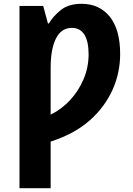

<svg xmlns="http://www.w3.org/2000/svg" viewBox="-20 -745 694 1005"><path d="M407.2 -725.1C362.3 -725.1 326.2 -714.4 298.8 -692.9C271.5 -670.9 250.5 -647.5 235.8 -622.1H231L206.1 -713.9H82V240.2H245.1V-3.9C328.6 -30.8 397 -67.9 450.7 -115.7C557.6 -210.9 608.9 -334.5 608.9 -461.9C608.9 -547.4 590.8 -612.3 554.7 -657.7C518.1 -702.6 469.2 -725.1 407.2 -725.1ZM356 -599.1C414.6 -599.1 443.8 -550.3 443.8 -460.9C443.8 -415.5 435.1 -372.1 417.5 -330.6C382.3 -247.1 319.3 -180.7 245.1 -145V-391.1C245.1 -455.6 254.4 -506.3 272.9 -543.5C291.5 -580.6 319.3 -599.1 356 -599.1Z"/></svg>

Font: Avrile Sans
Style: Bold
Weight: 700
Designer: Monotype Design Team, Google (font), Stefan Peev (BGR Cyrillic), Cristiano Sobral (main changes)
Foundry: The Avrile Sans Project Authors
Version: Version 3.110